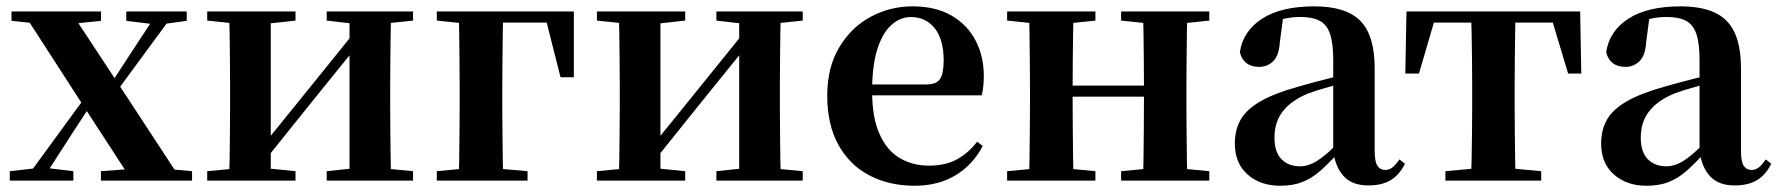

<svg xmlns="http://www.w3.org/2000/svg" viewBox="-20 -572 5632 608"><path d="M11 0V-29.9L99.5 -39.9H128.6L212.3 -29.9V0ZM56.7 0 284.4 -311.7 306.2 -291.7H301.5L206.3 -146L112.4 0ZM299.6 0V-29.9L437.4 -40.2H474.6L588.2 -29.9V0ZM318.1 -239.8 296.2 -261.5H301.8L391.3 -399.1L481 -535.7H535.7ZM398.1 0 247.7 -231.4 51.1 -535.7H203.8L349 -315.2L555.5 0ZM16.5 -506V-535.7H299.8V-506L191.7 -494.8H125.2ZM379.9 -506V-535.7H571.3V-506L494.2 -495.5H466Z M636.2 0V-29.9L745 -40.2H813.4L915.8 -29.9V0ZM1014.6 0V-29.9L1111.5 -40.2H1179.3L1288 -29.9V0ZM704.9 0Q706.6 -25.5 707.1 -67.4Q707.6 -109.4 708.1 -154.7Q708.6 -200 708.6 -234.8V-301.2Q708.6 -335.7 708.1 -381Q707.6 -426.4 707.1 -468.7Q706.6 -511 704.9 -535.7H837.4V0ZM808.7 -51.6 760.4 -77.8H785.4L944.6 -274.4L1115 -485.4L1162.7 -460.9H1138.5L974.2 -257.7ZM1086.8 0V-535.7H1218.6Q1217.6 -511 1217.1 -468.7Q1216.6 -426.4 1216.1 -381Q1215.6 -335.7 1215.6 -301.2V-234.8Q1215.6 -200 1216.1 -154.7Q1216.6 -109.4 1217.1 -67.4Q1217.6 -25.5 1218.6 0ZM636.2 -506.8V-535.7H915.8V-506.8L813.7 -495.5H746ZM1014.6 -506.8V-535.7H1288V-506.8L1179.5 -495.5H1111.8Z M1431.9 0Q1433.6 -25.5 1434.1 -67.4Q1434.6 -109.4 1435.1 -154.7Q1435.6 -200 1435.6 -234.8V-292.5Q1435.6 -331.7 1435.1 -378.5Q1434.6 -425.4 1434.1 -468.2Q1433.6 -511 1431.9 -535.7H1573.6Q1572.6 -511 1572.1 -468.2Q1571.6 -425.4 1571.1 -378.5Q1570.6 -331.7 1570.6 -292.5V-234.8Q1570.6 -200 1571.1 -154.7Q1571.6 -109.4 1572.1 -67.4Q1572.6 -25.5 1573.6 0ZM1502.9 -500.4V-535.7H1797.2L1797.2 -327.4H1755L1704.4 -527.4L1739 -500.4ZM1363.2 0V-29.9L1471.7 -40.2H1533.3L1650.6 -29.9V0ZM1363.2 -506.8V-535.7H1502.9V-495.5H1473Z M1870.2 0V-29.9L1979 -40.2H2047.4L2149.8 -29.9V0ZM2248.6 0V-29.9L2345.5 -40.2H2413.3L2522 -29.9V0ZM1938.9 0Q1940.6 -25.5 1941.1 -67.4Q1941.6 -109.4 1942.1 -154.7Q1942.6 -200 1942.6 -234.8V-301.2Q1942.6 -335.7 1942.1 -381Q1941.6 -426.4 1941.1 -468.7Q1940.6 -511 1938.9 -535.7H2071.4V0ZM2042.7 -51.6 1994.4 -77.8H2019.4L2178.6 -274.4L2349 -485.4L2396.7 -460.9H2372.5L2208.2 -257.7ZM2320.8 0V-535.7H2452.6Q2451.6 -511 2451.1 -468.7Q2450.6 -426.4 2450.1 -381Q2449.6 -335.7 2449.6 -301.2V-234.8Q2449.6 -200 2450.1 -154.7Q2450.6 -109.4 2451.1 -67.4Q2451.6 -25.5 2452.6 0ZM1870.2 -506.8V-535.7H2149.8V-506.8L2047.7 -495.5H1980ZM2248.6 -506.8V-535.7H2522V-506.8L2413.5 -495.5H2345.8Z M2876.2 16.2Q2795.8 16.2 2733.2 -16.5Q2670.6 -49.1 2635.1 -113Q2599.6 -176.9 2599.6 -268.8Q2599.6 -358.8 2637.6 -422.2Q2675.5 -485.7 2737.2 -518.8Q2798.9 -551.9 2869.4 -551.9Q2943.1 -551.9 2993.5 -522.5Q3043.8 -493.1 3069.6 -443.2Q3095.4 -393.3 3095.4 -330.9Q3095.4 -296.1 3088.7 -270.2H2658.1V-304.6H2913.4Q2945.5 -304.6 2956.9 -322.2Q2968.3 -339.8 2968.3 -380.4Q2968.3 -446.3 2940.2 -482.2Q2912.1 -518 2864.1 -518Q2830.7 -518 2802.6 -492.9Q2774.6 -467.8 2758.1 -416Q2741.7 -364.1 2741.7 -282.7Q2741.7 -200.5 2764.9 -148.2Q2788 -95.8 2828.8 -71.7Q2869.5 -47.5 2921.4 -47.5Q2974.4 -47.5 3010.9 -67.7Q3047.3 -87.9 3074.2 -123.2L3092.1 -109.9Q3060.6 -49.8 3005.7 -16.8Q2950.7 16.2 2876.2 16.2Z M3237.9 0Q3239.6 -25.5 3240.1 -67.5Q3240.6 -109.6 3241.1 -154.8Q3241.6 -200 3241.6 -234.8V-301.2Q3241.6 -335.7 3241.1 -381.1Q3240.6 -426.5 3240.1 -468.7Q3239.6 -511 3237.9 -535.7H3379.6Q3378.6 -510.7 3378.1 -467.8Q3377.6 -425 3377.1 -378Q3376.6 -331 3376.6 -291.8V-270.6Q3376.6 -217.9 3377.1 -165Q3377.6 -112.1 3378.1 -68.6Q3378.6 -25.1 3379.6 0ZM3598.6 0Q3600.6 -25.1 3601.1 -68.6Q3601.6 -112.1 3602.1 -165Q3602.6 -217.9 3602.6 -270.6V-291.8Q3602.6 -330.7 3602.1 -378Q3601.6 -425.4 3601.1 -468.1Q3600.6 -510.7 3598.6 -535.7H3740Q3739 -510.7 3738.5 -468.5Q3738 -426.3 3737.5 -381Q3737 -335.6 3737 -301.2V-234.8Q3737 -200 3737.5 -154.8Q3738 -109.6 3738.5 -67.5Q3739 -25.5 3740 0ZM3169.2 0V-29.9L3279 -40.2H3340.6L3448.8 -29.9V0ZM3169.2 -506.8V-535.7H3448.8V-506.8L3340.6 -495.5H3279ZM3530.2 0V-29.9L3638.9 -40.2H3701.5L3809.4 -29.9V0ZM3530.2 -506.8V-535.7H3809.4V-506.8L3701.5 -495.5H3638.9ZM3308.9 -265.9V-301H3669.1V-265.9Z M4033.6 16.2Q3971.2 16.2 3930.8 -19.4Q3890.3 -54.9 3890.3 -117.6Q3890.3 -161.2 3909 -193.6Q3927.7 -226.1 3972.1 -251.5Q4016.6 -277 4092.4 -297.9Q4131.8 -309.4 4181.4 -322Q4231 -334.6 4271 -344.4V-318.9Q4231 -308.9 4191 -297.6Q4150.9 -286.4 4124.1 -276.7Q4070.3 -254.9 4043.1 -220.6Q4015.8 -186.4 4015.8 -135.9Q4015.8 -90.4 4038.1 -67.9Q4060.3 -45.3 4097 -45.3Q4113.3 -45.3 4131.7 -52.6Q4150.1 -59.9 4174.4 -79.7Q4198.8 -99.4 4232.3 -135.5L4247.8 -82.4H4212.7Q4183.6 -50.6 4158.2 -28.7Q4132.7 -6.8 4103.4 4.7Q4074 16.2 4033.6 16.2ZM4313.1 15.2Q4261.6 15.2 4234.9 -14.2Q4208.2 -43.6 4201.9 -94V-96.5V-381.4Q4201.9 -434.7 4191.8 -464.5Q4181.7 -494.3 4158.6 -506.3Q4135.5 -518.3 4097 -518.3Q4071.4 -518.3 4044.3 -512.2Q4017.2 -506.1 3980.8 -491.2L4043.1 -516.3L4032.9 -439.2Q4030.3 -395.9 4011.6 -378Q3992.8 -360.2 3967.3 -360.2Q3918.1 -360.2 3906.2 -406.5Q3915.9 -473.5 3976.4 -512.7Q4036.9 -551.9 4142.1 -551.9Q4242.4 -551.9 4287.7 -505.9Q4333.1 -459.8 4333.1 -356.2V-94.8Q4333.1 -60.3 4341.8 -47Q4350.6 -33.8 4366.7 -33.8Q4378.3 -33.8 4388.3 -40.9Q4398.3 -48.1 4411.7 -67.2L4428.9 -53.4Q4411 -17.5 4383.2 -1.1Q4355.4 15.2 4313.1 15.2Z M4430.2 -339.1 4433.8 -535.7H4983.8L4987.4 -339.1H4945.7L4887.1 -534.2L4953 -500.4H4464.6L4530.5 -534.2L4473.4 -339.1ZM4557.1 0V-29.9L4668.7 -40.2H4749.6L4860.5 -29.9V0ZM4638.2 0Q4639.2 -25.5 4640.1 -67.4Q4640.9 -109.4 4641.4 -154.7Q4641.9 -200 4641.9 -234.8V-301.2Q4641.9 -335.7 4641.4 -381Q4640.9 -426.4 4640.1 -468.7Q4639.2 -511 4638.2 -535.7H4779.4Q4778.4 -511 4777.9 -468.7Q4777.4 -426.4 4776.9 -381Q4776.4 -335.7 4776.4 -301.2V-234.8Q4776.4 -200 4776.9 -154.7Q4777.4 -109.4 4777.9 -67.4Q4778.4 -25.5 4779.4 0Z M5193.6 16.2Q5131.2 16.2 5090.8 -19.4Q5050.3 -54.9 5050.3 -117.6Q5050.3 -161.2 5069 -193.6Q5087.7 -226.1 5132.1 -251.5Q5176.6 -277 5252.4 -297.9Q5291.8 -309.4 5341.4 -322Q5391 -334.6 5431 -344.4V-318.9Q5391 -308.9 5351 -297.6Q5310.9 -286.4 5284.1 -276.7Q5230.3 -254.9 5203.1 -220.6Q5175.8 -186.4 5175.8 -135.9Q5175.8 -90.4 5198.1 -67.9Q5220.3 -45.3 5257 -45.3Q5273.3 -45.3 5291.7 -52.6Q5310.1 -59.9 5334.4 -79.7Q5358.8 -99.4 5392.3 -135.5L5407.8 -82.4H5372.7Q5343.6 -50.6 5318.2 -28.7Q5292.7 -6.8 5263.4 4.7Q5234 16.2 5193.6 16.2ZM5473.1 15.2Q5421.6 15.2 5394.9 -14.2Q5368.2 -43.6 5361.9 -94V-96.5V-381.4Q5361.9 -434.7 5351.8 -464.5Q5341.7 -494.3 5318.6 -506.3Q5295.5 -518.3 5257 -518.3Q5231.4 -518.3 5204.3 -512.2Q5177.2 -506.1 5140.8 -491.2L5203.1 -516.3L5192.9 -439.2Q5190.3 -395.9 5171.6 -378Q5152.8 -360.2 5127.3 -360.2Q5078.1 -360.2 5066.2 -406.5Q5075.9 -473.5 5136.4 -512.7Q5196.9 -551.9 5302.1 -551.9Q5402.4 -551.9 5447.7 -505.9Q5493.1 -459.8 5493.1 -356.2V-94.8Q5493.1 -60.3 5501.8 -47Q5510.6 -33.8 5526.7 -33.8Q5538.3 -33.8 5548.3 -40.9Q5558.3 -48.1 5571.7 -67.2L5588.9 -53.4Q5571 -17.5 5543.2 -1.1Q5515.4 15.2 5473.1 15.2Z"/></svg>

Font: Noto Serif SC
Style: Regular
Weight: 200
Designer: Ryoko NISHIZUKA 西塚涼子 (kana & ideographs); Frank Grießhammer (Latin, Greek & Cyrillic); Wenlong ZHANG 张文龙 (bopomofo); San
Foundry: Adobe
Version: Version 2.001;hotconv 1.1.0;makeotfexe 2.6.0